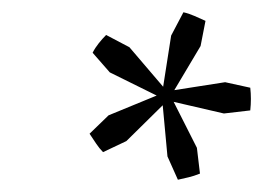

<svg xmlns="http://www.w3.org/2000/svg" viewBox="-20 -705 429 313"><path d="M246 -544 159 -587 131 -619Q135 -627 141 -634.5Q147 -642 153 -648L191 -628L255 -553ZM148 -457Q142 -463 137 -470.5Q132 -478 126 -487L157 -517L247 -554L255 -543L186 -475ZM270 -412 253 -450 244 -547 257 -551 301 -464 306 -422Q296 -418 287.5 -416Q279 -414 270 -412ZM345 -520 250 -542 251 -556 347 -571 388 -562Q390 -544 388 -525ZM257 -546 244 -551 259 -647 279 -685Q288 -683 297 -679Q306 -675 315 -671L307 -630Z"/></svg>

Font: Piazzolla 24pt
Style: Italic
Weight: 400
Italic angle: -11.3°
Designer: Juan Pablo del Peral
Foundry: Huerta Tipografica
Version: Version 2.005